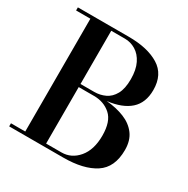

<svg xmlns="http://www.w3.org/2000/svg" viewBox="-169 -899 1025 1048"><g transform="rotate(30 344.0 -375.0)"><path d="M26 0V-19.5H116V-730.5H26V-750H346.5Q466 -750 537.2 -706.2Q608.5 -662.5 608.5 -565Q608.5 -484.5 559.8 -440.8Q511 -397 418 -386Q481 -380.5 530.8 -360.5Q580.5 -340.5 609.2 -302.2Q638 -264 638 -204Q638 -94 566 -47Q494 0 366.5 0ZM334 -730.5H247.5V-395H334Q370.5 -395 402.2 -410Q434 -425 453.2 -460Q472.5 -495 472.5 -554.5Q472.5 -614 453.2 -653Q434 -692 402.2 -711.2Q370.5 -730.5 334 -730.5ZM344 -375.5H247.5V-19.5H344Q406.5 -19.5 449.2 -70.2Q492 -121 492 -210Q492 -299.5 449.2 -337.5Q406.5 -375.5 344 -375.5Z"/></g></svg>

Font: Bodoni Moda SemiBold
Style: Regular
Weight: 600
Designer: Owen Earl
Foundry: indestructible type
Version: Version 2.005; ttfautohint (v1.8.4.7-5d5b)